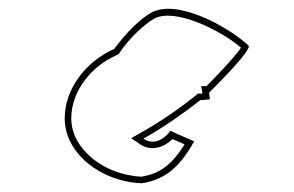

<svg xmlns="http://www.w3.org/2000/svg" viewBox="-20 -721 672 439"><path d="M128 -451C127 -371 211 -305 305 -302C351 -310 387 -331 424 -398C424 -398 372 -420 370 -422C348 -394 325 -392 308 -404C358 -432 409 -469 438 -492C454 -493 460 -494 460 -494C459 -499 459 -504 458 -509C459 -509 459 -510 459 -510C470 -521 558 -608 548 -617C502 -660 383 -726 324 -691C300 -677 269 -647 241 -609C177 -581 128 -518 128 -451ZM143 -451C143 -511 187 -569 247 -595L251 -597C276 -635 311 -666 332 -678C377 -704 482 -654 531 -612C516 -589 467 -539 452 -524H440L443 -507H432L429 -504C401 -481 350 -444 301 -417L280 -405L299 -392C321 -376 351 -380 374 -403C384 -399 393 -395 402 -391C369 -338 341 -324 304 -317C215 -321 142 -383 143 -451Z"/></svg>

Font: Ampere
Style: OuLn
Weight: 400
Version: Version 1